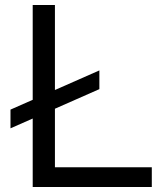

<svg xmlns="http://www.w3.org/2000/svg" viewBox="-20 -749 648 769"><path d="M111 0V-729H200V-55L177 -79H588V0ZM22 -235V-310L378 -467V-392Z"/></svg>

Font: Mona Sans SemiExpanded
Style: Regular
Weight: 400
Width: 6
Designer: Deni Anggara
Foundry: GitHub
Version: Version 2.000